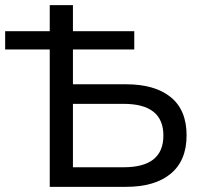

<svg xmlns="http://www.w3.org/2000/svg" viewBox="-40 -725 788 745"><path d="M153 0V-533H-20V-604H153V-705H243V-604H481V-533H243V-398H449Q561 -398 622.5 -348Q684 -298 684 -200Q684 -102 622.5 -51Q561 0 449 0ZM243 -76H440Q594 -76 594 -199Q594 -322 440 -322H243Z"/></svg>

Font: Nunito Sans Medium
Style: Regular
Weight: 500
Designer: Vernon Adams
Foundry: Vernon Adams
Version: Version 3.101; ttfautohint (v1.8.4.7-5d5b);gftools[0.9.27]